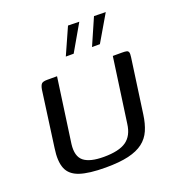

<svg xmlns="http://www.w3.org/2000/svg" viewBox="-110 -662 697 757"><g transform="rotate(-20 238.5 -283.5)"><path d="M149 -399 111 -128Q105 -78 130.5 -57.5Q156 -37 214 -37Q278 -37 308.5 -58.5Q339 -80 345 -128L383 -399Q384 -399 389.5 -399Q395 -399 401.5 -399Q408 -399 414 -399Q420 -399 422 -399Q434 -399 440.5 -397.5Q447 -396 449 -390Q451 -384 449 -370L417 -141Q412 -104 400 -76.5Q388 -49 364.5 -31Q341 -13 303 -4Q265 5 207 5Q137 5 98.5 -8Q60 -21 47.5 -52Q35 -83 43 -136L75 -370Q78 -387 84 -393Q90 -399 107 -399Q118 -399 128 -399Q138 -399 149 -399ZM318 -460 367 -572 416 -571 351 -460ZM208 -460 258 -572 305 -571 241 -460Z"/></g></svg>

Font: Genos
Style: Italic
Weight: 400
Italic angle: -8°
Version: Version 1.010